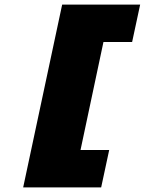

<svg xmlns="http://www.w3.org/2000/svg" viewBox="-20 -718 690 837"><path d="M251 -698H591L556 -535H431L331 -64H456L421 99H81Z"/></svg>

Font: Azeret Mono Black
Style: Italic
Weight: 900
Italic angle: -12°
Designer: Martin Vácha
Foundry: Displaay
Version: Version 1.000; Glyphs 3.0.3, build 3074